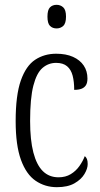

<svg xmlns="http://www.w3.org/2000/svg" viewBox="-20 -767 414 797"><path d="M216 10Q167 10 128 -16.5Q89 -43 67 -103.5Q45 -164 45 -264Q45 -372 66.5 -433Q88 -494 126 -519Q164 -544 213 -544Q254 -544 283 -531Q312 -518 327.5 -495Q343 -472 343 -441Q343 -423 336.5 -413Q330 -403 318 -398.5Q306 -394 288 -394Q288 -428 281.5 -453Q275 -478 258.5 -492Q242 -506 213 -506Q181 -506 156.5 -485Q132 -464 118.5 -411.5Q105 -359 105 -265Q105 -186 118.5 -134Q132 -82 158 -56.5Q184 -31 223 -31Q252 -31 273.5 -44Q295 -57 309.5 -77.5Q324 -98 332 -119Q338 -114 341 -106.5Q344 -99 344 -86Q344 -67 330.5 -44.5Q317 -22 289 -6Q261 10 216 10ZM215 -649Q198 -649 187.5 -659.5Q177 -670 177 -698Q177 -726 187.5 -736.5Q198 -747 215 -747Q231 -747 242.5 -736.5Q254 -726 254 -698Q254 -670 242.5 -659.5Q231 -649 215 -649Z"/></svg>

Font: Noto Serif Khmer ExtraCondensed Light
Style: Regular
Weight: 300
Width: 2
Designer: Danh Hong and the Monotype Design Team
Foundry: Monotype Imaging Inc.
Version: Version 2.004